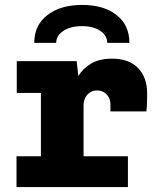

<svg xmlns="http://www.w3.org/2000/svg" viewBox="-20 -759 640 779"><path d="M146 0V-382H48V-511H291L298 -450Q314 -479 348 -500Q382 -521 435 -521Q503 -521 540 -483Q577 -445 577 -380Q577 -362 576.5 -344Q576 -326 574 -307H428V-336Q428 -352 421 -364.5Q414 -377 402 -384.5Q390 -392 374 -392Q357 -392 344.5 -383.5Q332 -375 325.5 -361.5Q319 -348 319 -331V0ZM47 0V-125H499V0ZM119 -585Q119 -657 172.5 -698Q226 -739 313 -739Q401 -739 453 -698Q505 -657 505 -585H415Q415 -615 386.5 -634Q358 -653 312 -653Q267 -653 237.5 -634Q208 -615 208 -585Z"/></svg>

Font: Chivo Mono Medium ExtraBold
Style: Regular
Weight: 800
Monospace: yes
Version: Version 1.008